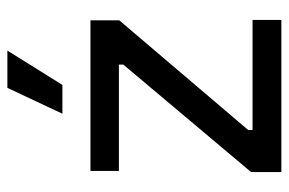

<svg xmlns="http://www.w3.org/2000/svg" viewBox="-151 -631 782 520"><g transform="rotate(-90 240.0 -371.0)"><path d="M34 0V-82L325 -428V-440H37V-517H445V-439L148 -90V-78H446V0ZM270 -593H192L262 -742H363Z"/></g></svg>

Font: Bricolage Grotesque 28pt
Style: Regular
Weight: 400
Version: Version 1.001;gftools[0.9.33.dev8+g029e19f]